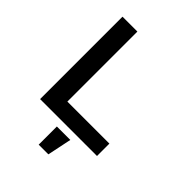

<svg xmlns="http://www.w3.org/2000/svg" viewBox="-250 -825 1150 1150"><g transform="rotate(45 325.0 -249.5)"><path d="M101 0V-698H227V-105H583V0ZM288 199V45H402L370 199Z"/></g></svg>

Font: Azeret Mono Medium
Style: Regular
Weight: 500
Designer: Martin Vácha
Foundry: Displaay
Version: Version 1.002